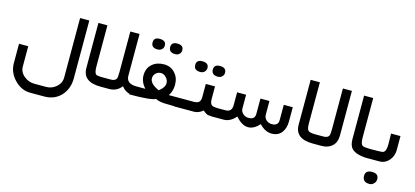

<svg xmlns="http://www.w3.org/2000/svg" viewBox="-64 -1058 3827 1772"><g transform="rotate(15 1849.5 -171.5)"><path d="M46 -4V-188H134V5Q134 60 180 97Q224 132 278 132H392Q444 132 486 96Q529 59 529 5V-563H617V-11Q617 87 558 154Q496 222 397 222H263Q176 222 110 152Q46 85 46 -4Z M704 -134V-563H790V-173Q790 -114 806 -98Q816 -88 875 -88H950Q987 -88 1001 -109Q1009 -122 1009 -173V-563H1097V-164Q1097 -88 1194 -88V0Q1117 0 1074 -58Q1031 0 956 0H875Q704 0 704 -134Z M1149 0V-88H1279Q1231 -142 1231 -204Q1231 -273 1276 -312Q1320 -351 1389 -351Q1455 -351 1495 -305Q1535 -262 1535 -194Q1535 -134 1504 -88H1621V0Q1620 0 1570 -2L1483 -4Q1435 -6 1399 -23Q1358 0 1149 0ZM1233 -520Q1233 -568 1289 -568Q1350 -568 1350 -520Q1350 -497 1334 -482.5Q1318 -468 1294 -468Q1233 -468 1233 -520ZM1313 -199Q1313 -145 1402 -107Q1455 -146 1455 -188Q1455 -218 1433 -241Q1413 -265 1383.5 -266Q1354 -267 1334 -247Q1313 -228 1313 -199ZM1401 -520Q1401 -568 1457 -568Q1517 -568 1517 -520Q1517 -497 1501.5 -482.5Q1486 -468 1463 -468Q1401 -468 1401 -520Z M1768 0H1579V-88H1742Q1778 -88 1792.5 -103Q1807 -118 1807 -155V-276H1895V-155Q1895 -112 1915 -98Q1931 -88 1978 -88V0Q1929 1 1897 -4Q1874 -14 1852 -34Q1811 0 1768 0ZM1667 -421Q1667 -470 1723 -470Q1784 -470 1784 -421Q1784 -399 1768 -384Q1752 -369 1729 -369Q1667 -369 1667 -421ZM1835 -421Q1835 -470 1891 -470Q1952 -470 1952 -421Q1952 -399 1936 -384Q1920 -369 1897 -369Q1835 -369 1835 -421Z M2051 0H1939V-88H2045Q2106 -88 2106 -153V-276H2192V-146Q2192 -115 2215 -95Q2238 -75 2269 -75Q2329 -75 2329 -130V-276H2415V-146Q2415 -116 2437 -95Q2460 -75 2490 -75Q2552 -75 2552 -130V-276H2638V-141Q2638 -76 2608 -36Q2575 10 2511 10Q2449 10 2393 -49Q2342 9 2286 9Q2226 9 2166 -61Q2114 0 2051 0Z M2732 -134V-563H2820V-173Q2820 -118 2835 -103Q2850 -88 2903 -88H2981Q3019 -88 3032 -109Q3040 -122 3040 -173V-563H3126V-134Q3126 -71 3087 -35Q3049 0 2986 0H2903Q2732 0 2732 -134Z M3246 -134V-550H3333V-173Q3333 -112 3354 -98Q3368 -89 3433 -88V0Q3320 0 3276 -43Q3246 -72 3246 -134Z M3539 0H3395V-88Q3531 -88 3549 -93Q3579 -104 3579 -172Q3579 -193 3578 -224Q3577 -239 3577 -276H3667V-143Q3667 -87 3632 -44Q3594 0 3539 0ZM3437 164Q3437 111 3500 111Q3563 111 3563 164Q3563 190 3545 207Q3529 225 3502 225Q3437 225 3437 164Z"/></g></svg>

Font: Yekan
Style: Regular
Weight: 400
Designer: ParsMizban Co
Foundry: ParsMizban Co
Version: Version 2.000